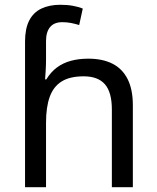

<svg xmlns="http://www.w3.org/2000/svg" viewBox="-20 -785 657 805"><path d="M85 -611Q85 -665 102.5 -699Q120 -733 153.5 -749Q187 -765 233 -765Q262 -765 286.5 -760.5Q311 -756 327 -749L312 -680Q296 -685 278.5 -688.5Q261 -692 241 -692Q207 -692 190 -671.5Q173 -651 173 -613V-535Q173 -513 171.5 -488Q170 -463 169 -452H174Q193 -483 218.5 -502Q244 -521 277 -530Q310 -539 350 -539Q410 -539 451.5 -518Q493 -497 515 -453.5Q537 -410 537 -343V0H449V-326Q449 -398 420 -431.5Q391 -465 331 -465Q273 -465 238.5 -443.5Q204 -422 188.5 -379Q173 -336 173 -271V0H85Z"/></svg>

Font: umalayalam85
Style: Book
Weight: 400
Designer: Jelle Bosma - Monotype Design Team
Foundry: Monotype Imaging Inc.
Version: Version 2.003